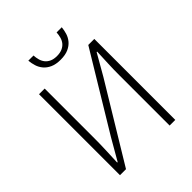

<svg xmlns="http://www.w3.org/2000/svg" viewBox="-231 -972 1105 1105"><g transform="rotate(-45 322.0 -419.5)"><path d="M97 0V-659H143V-255Q143 -207 141 -159Q139 -111 137 -63H141L216 -193L498 -659H547V0H501V-409Q501 -457 503 -502.5Q505 -548 507 -596H503L429 -467L146 0ZM326 -711Q288 -711 262.5 -722.5Q237 -734 221.5 -752.5Q206 -771 199 -793.5Q192 -816 190 -839H232Q233 -820 238 -802Q243 -784 254 -770.5Q265 -757 282.5 -749Q300 -741 326 -741Q351 -741 369 -749Q387 -757 398 -770.5Q409 -784 414 -802Q419 -820 420 -839H462Q460 -816 453 -793.5Q446 -771 430.5 -752.5Q415 -734 389.5 -722.5Q364 -711 326 -711Z"/></g></svg>

Font: hySource Sans Pro Light
Style: Regular
Weight: 300
Designer: Paul D. Hunt
Foundry: Adobe Systems Incorporated
Version: Version 2.021;PS 2.000;hotconv 1.0.86;makeotf.lib2.5.63406